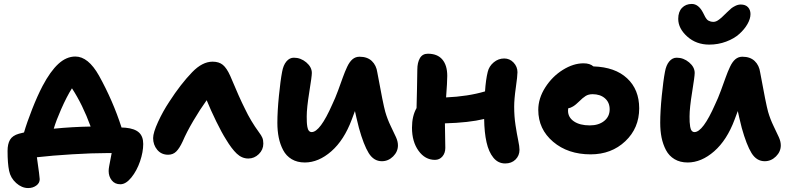

<svg xmlns="http://www.w3.org/2000/svg" viewBox="-20 -806 3980 968"><path d="M527.8 56.2Q527.8 46.4 530.3 32.2Q532.7 18.1 536.9 -2.4Q541 -22.9 543 -34.2H516.1Q445.3 -34.2 344 -28.1Q242.7 -22 166 -13.2Q180.2 85.9 180.2 97.2Q180.2 117.2 162.8 129.6Q145.5 142.1 122.1 142.1Q89.8 142.1 61.5 116.7Q33.2 91.3 25.9 55.2Q18.1 18.1 18.1 -44.9Q18.1 -80.1 30.5 -101.3Q43 -122.6 75.2 -131.8Q88.9 -135.7 101.1 -138.2Q115.7 -188.5 142.1 -255.6Q168.5 -322.8 194.8 -373Q233.9 -446.8 274.2 -483.9Q314.5 -521 359.9 -521Q424.8 -521 479 -424.8Q549.3 -298.3 592.8 -163.1Q596.2 -163.1 602.8 -162.6Q609.4 -162.1 612.8 -162.1Q659.2 -157.7 680.7 -137.9Q702.1 -118.2 702.1 -80.1Q702.1 -39.6 686 7.6Q669.9 54.7 642.3 88.9Q614.7 123 586.9 123Q559.1 123 543.5 103.3Q527.8 83.5 527.8 56.2ZM288.1 -254.9Q263.7 -199.7 251 -157.2Q345.7 -166.5 437 -168Q396.5 -278.8 342.8 -360.8Q316.9 -320.3 288.1 -254.9Z M827.6 -25.9Q793.5 -25.9 772.7 -50.8Q752 -75.7 752 -109.9Q752 -137.2 776.9 -191.4Q801.8 -245.6 834 -293.9Q891.1 -382.3 948.7 -441.9Q1000 -495.1 1051.8 -495.1Q1084 -495.1 1103.5 -479Q1123 -462.9 1140.6 -423.8Q1187 -312.5 1214.8 -257.8Q1244.1 -195.8 1285.6 -139.2Q1297.9 -123 1302.7 -111.3Q1307.6 -99.6 1307.6 -82Q1307.6 -51.3 1284.9 -29.1Q1262.2 -6.8 1231.9 -6.8Q1199.7 -6.8 1173.6 -31.5Q1147.5 -56.2 1119.6 -103Q1098.1 -136.7 1070.3 -193.6Q1042.5 -250.5 1022 -300.8Q988.8 -254.9 954.6 -196.8Q920.4 -138.7 900.9 -92.8Q884.8 -58.1 868.4 -42Q852.1 -25.9 827.6 -25.9Z M1516.6 13.2Q1478.5 13.2 1450.7 -3.4Q1422.9 -20 1407.5 -49.3Q1392.1 -78.6 1385.3 -112.5Q1378.4 -146.5 1378.4 -187Q1378.4 -244.6 1386.2 -322.8Q1394 -400.9 1402.3 -443.8Q1408.2 -477.5 1424.1 -496.3Q1439.9 -515.1 1461.4 -515.1Q1496.1 -515.1 1524.2 -491.5Q1552.2 -467.8 1552.2 -438Q1552.2 -421.4 1539.3 -341.6Q1526.4 -261.7 1526.4 -219.2Q1526.4 -202.1 1526.9 -191.2Q1527.3 -180.2 1529.5 -166.7Q1531.7 -153.3 1537.4 -146.7Q1543 -140.1 1551.3 -140.1Q1593.8 -140.1 1655.3 -279.8Q1669.9 -310.1 1684.6 -349.9Q1699.2 -389.6 1708.7 -416.5Q1718.3 -443.4 1730.2 -469Q1742.2 -494.6 1757.3 -507.3Q1772.5 -520 1792.5 -520Q1832 -520 1854.7 -498.3Q1877.4 -476.6 1882.3 -440.9Q1911.6 -280.3 1922.4 -242.2Q1933.1 -205.1 1949.7 -170.9Q1966.3 -136.7 1976.3 -114.7Q1986.3 -92.8 1986.3 -73.2Q1986.3 -41.5 1961.9 -17.3Q1937.5 6.8 1905.3 6.8Q1864.3 6.8 1838.9 -34.2Q1813.5 -75.2 1789.6 -161.1Q1774.4 -221.7 1769.5 -246.1Q1765.1 -233.9 1753.4 -203.1Q1714.8 -99.6 1650.4 -43.2Q1585.9 13.2 1516.6 13.2Z M2172.9 0Q2123 0 2090.1 -45.9Q2057.1 -91.8 2057.1 -162.1Q2057.1 -221.2 2080.1 -261.2Q2080.6 -286.6 2082.3 -354.7Q2084 -422.9 2084 -455.1Q2084 -490.2 2096.9 -512.7Q2109.9 -535.2 2137.2 -535.2Q2185.5 -535.2 2210.2 -505.9Q2234.9 -476.6 2234.9 -423.8Q2234.9 -393.1 2229 -314.9Q2339.4 -319.8 2425.3 -345.2Q2429.2 -404.3 2439 -443.8Q2445.8 -472.2 2469.2 -491.7Q2492.7 -511.2 2522 -511.2Q2549.8 -511.2 2569.3 -490.5Q2588.9 -469.7 2588.9 -441.9Q2588.9 -422.4 2580.6 -364.3Q2572.3 -306.2 2572.3 -268.1Q2572.3 -219.2 2579.1 -174.8Q2585.9 -130.4 2592.5 -98.9Q2599.1 -67.4 2599.1 -50.8Q2599.1 -21.5 2579.1 -1.7Q2559.1 18.1 2526.9 18.1Q2491.2 18.1 2467.5 -11Q2443.8 -40 2432.9 -88.9Q2421.9 -137.7 2420.9 -206.1Q2344.2 -187.5 2223.1 -184.1Q2225.1 -100.1 2225.1 -60.1Q2225.1 -34.2 2210.4 -17.1Q2195.8 0 2172.9 0Z M2958 -27.8Q2843.3 -27.8 2768.6 -91.3Q2693.8 -154.8 2693.8 -252Q2693.8 -310.1 2729 -365.2Q2764.2 -420.4 2817.4 -453.6Q2870.6 -486.8 2921.9 -486.8Q2954.6 -486.8 2971.7 -471.2Q3081.1 -467.8 3141.8 -411.1Q3202.6 -354.5 3202.6 -259.8Q3202.6 -160.2 3132.6 -94Q3062.5 -27.8 2958 -27.8ZM2843.8 -248Q2843.8 -214.4 2873.5 -194.1Q2903.3 -173.8 2953.6 -173.8Q2998 -173.8 3025.9 -196Q3053.7 -218.3 3053.7 -254.9Q3053.7 -289.6 3030 -310.3Q3006.3 -331.1 2967.8 -331.1Q2947.3 -331.1 2932.9 -322.3Q2918.5 -313.5 2897 -292Q2868.7 -263.7 2844.7 -259.8Q2843.8 -255.9 2843.8 -248Z M3555.7 -581.1Q3490.2 -581.1 3444.8 -621.8Q3399.4 -662.6 3399.4 -710.9Q3399.4 -746.6 3418.5 -766.4Q3437.5 -786.1 3467.8 -786.1Q3501.5 -786.1 3524.4 -742.2Q3525.9 -739.3 3530 -731.2Q3534.2 -723.1 3535.9 -719.7Q3537.6 -716.3 3542 -710.7Q3546.4 -705.1 3550.5 -702.6Q3554.7 -700.2 3561.5 -698Q3568.4 -695.8 3576.7 -695.8Q3583.5 -695.8 3590.3 -698.5Q3597.2 -701.2 3605.2 -707.3Q3613.3 -713.4 3617.9 -717.5Q3622.6 -721.7 3632.1 -731.2Q3641.6 -740.7 3644.5 -743.2Q3659.2 -757.3 3666.7 -763.7Q3674.3 -770 3687.7 -776.6Q3701.2 -783.2 3714.8 -783.2Q3738.3 -783.2 3751 -769.8Q3763.7 -756.3 3763.7 -734.9Q3763.7 -711.4 3748.5 -684.8Q3733.4 -658.2 3707.3 -634.8Q3681.2 -611.3 3640.9 -596.2Q3600.6 -581.1 3555.7 -581.1ZM3446.8 13.2Q3408.7 13.2 3380.9 -3.4Q3353 -20 3337.6 -49.3Q3322.3 -78.6 3315.4 -112.5Q3308.6 -146.5 3308.6 -187Q3308.6 -244.6 3316.4 -322.8Q3324.2 -400.9 3332.5 -443.8Q3338.4 -477.5 3354.2 -496.3Q3370.1 -515.1 3391.6 -515.1Q3426.3 -515.1 3454.3 -491.5Q3482.4 -467.8 3482.4 -438Q3482.4 -421.4 3469.5 -341.6Q3456.5 -261.7 3456.5 -219.2Q3456.5 -202.1 3457 -191.2Q3457.5 -180.2 3459.7 -166.7Q3461.9 -153.3 3467.5 -146.7Q3473.1 -140.1 3481.4 -140.1Q3523.9 -140.1 3585.4 -279.8Q3600.1 -310.1 3614.7 -349.9Q3629.4 -389.6 3638.9 -416.5Q3648.4 -443.4 3660.4 -469Q3672.4 -494.6 3687.5 -507.3Q3702.6 -520 3722.7 -520Q3762.2 -520 3784.9 -498.3Q3807.6 -476.6 3812.5 -440.9Q3841.8 -280.3 3852.5 -242.2Q3863.3 -205.1 3879.9 -170.9Q3896.5 -136.7 3906.5 -114.7Q3916.5 -92.8 3916.5 -73.2Q3916.5 -41.5 3892.1 -17.3Q3867.7 6.8 3835.4 6.8Q3794.4 6.8 3769 -34.2Q3743.7 -75.2 3719.7 -161.1Q3704.6 -221.7 3699.7 -246.1Q3695.3 -233.9 3683.6 -203.1Q3645 -99.6 3580.6 -43.2Q3516.1 13.2 3446.8 13.2Z"/></svg>

Font: Shantell Sans Irregular
Style: Bold
Weight: 700
Designer: Stephen Nixon, Anya Danilova, Shantell Martin
Foundry: Arrow Type
Version: Version 1.006;[9816181b4]